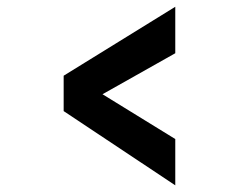

<svg xmlns="http://www.w3.org/2000/svg" viewBox="-20 -540 706 567"><path d="M168 -211.9 497.6 7.3V-129.4L282.7 -261.7L497.6 -382.8V-520L168 -316.4Z"/></svg>

Font: HammersmithOne
Style: Regular
Weight: 400
Designer: Nicole Fally
Foundry: Nicole Fally
Version: Version 1.003